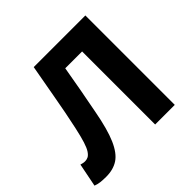

<svg xmlns="http://www.w3.org/2000/svg" viewBox="-196 -928 1128 1128"><g transform="rotate(-45 368.0 -364.5)"><path d="M75 14Q47 14 27 11.5Q7 9 -11 2L18 -144Q26 -142 33.5 -140Q41 -138 51 -138Q65 -138 77 -144Q89 -150 101 -167.5Q113 -185 124.5 -221Q136 -257 149 -317Q172 -423 190.5 -529Q209 -635 229 -743H658V0H495V-607H355Q341 -526 327.5 -451Q314 -376 299 -301Q276 -177 246 -108.5Q216 -40 175 -13Q134 14 75 14Z"/></g></svg>

Font: Noto Sans KR ExtraBold
Style: Regular
Weight: 800
Designer: Ryoko NISHIZUKA  (kana, bopomofo & ideographs); Paul D. Hunt (Latin, Greek & Cyrillic); Sandoll Communications , Soo-you
Foundry: Adobe
Version: Version 2.004-H2;hotconv 1.0.118;makeotfexe 2.5.65603